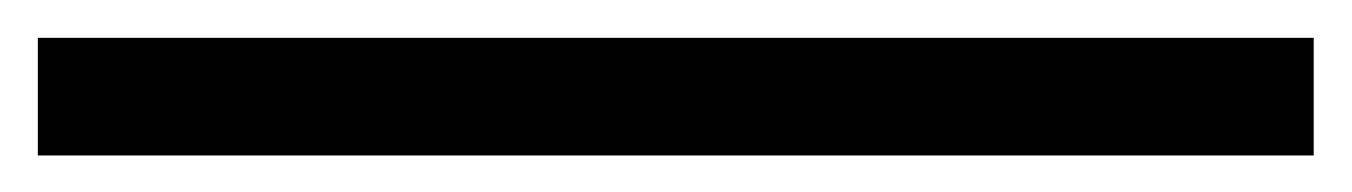

<svg xmlns="http://www.w3.org/2000/svg" viewBox="-25 80 718 102"><path d="M672.9 100.1V162.6H-4.9V100.1Z"/></svg>

Font: Cantata One
Style: Regular
Weight: 400
Designer: Joana Maria Correia da Silva
Foundry: Joana Maria Correia da Silva
Version: Version 1.002